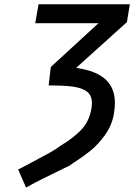

<svg xmlns="http://www.w3.org/2000/svg" viewBox="-20 -745 640 894"><path d="M121.5 14.5Q182 -17.5 213.2 -35Q244.5 -52.5 265 -68.5Q318.5 -100 356.8 -139Q395 -178 405.5 -238.5Q408 -254.5 408 -265Q408 -299.5 386.5 -317.2Q365 -335 322.5 -341.2Q280 -347.5 206.5 -347L216.5 -433L438.5 -637H144L159.5 -725H584.5L571 -642L334.5 -429Q428.5 -415.5 471.8 -375Q515 -334.5 515 -266Q515 -242.5 510.5 -215.5Q501 -160.5 468.5 -115.8Q436 -71 400.5 -42.5Q365 -14 324 12Q307.5 23 303 26.5L273 41Q228.5 62.5 175.2 89.2Q122 116 101.5 128.5L64.5 44.5Q79 36.5 121.5 14.5Z"/></svg>

Font: JuliaMono
Style: Bold Italic
Weight: 700
Italic angle: -9°
Monospace: yes
Designer: cormullion
Foundry: corm
Version: Version 0.057; ttfautohint (v1.8.4)